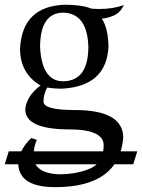

<svg xmlns="http://www.w3.org/2000/svg" viewBox="-22 -502 589 795"><path d="M237.8 -165.5Q343.8 -165.5 343.8 -308.6Q339.8 -445.8 241.2 -449.7Q144 -449.7 144 -306.2Q151.4 -167 237.8 -165.5ZM206.5 272.9Q57.6 272.9 53.7 177.2Q54.7 120.6 107.4 69.3L130.4 77.1Q117.7 105 116.2 144.5Q118.7 214.8 220.7 219.7Q297.4 219.7 352.3 195.3Q407.2 170.9 407.2 99.1Q407.2 34.2 264.6 33.7Q82.5 33.7 82.5 -49.8Q87.9 -104.5 145.5 -147.9Q61 -198.2 61 -300.3Q69.8 -476.6 247.1 -482.4Q317.4 -482.4 356.4 -466.3Q373.5 -464.8 389.2 -464.8Q446.3 -464.8 490.7 -481Q476.1 -448.7 447.5 -437Q418.9 -425.3 399.4 -425.3Q425.8 -385.3 427.2 -309.1Q419.4 -145 234.9 -134.8Q201.2 -134.8 173.8 -139.6Q158.2 -113.3 158.2 -81.1Q158.2 -46.4 287.6 -46.4Q488.3 -46.4 488.3 68.8Q470.2 272.9 206.5 272.9ZM529.8 178.2H-2.4L14.2 124.5H546.4Z"/></svg>

Font: Kelvinch
Style: Regular
Weight: 400
Designer: Paul James MIller
Foundry: High-Logic / Made with FontCreator
Version: Version 3.30 September 23, 2016